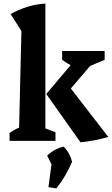

<svg xmlns="http://www.w3.org/2000/svg" viewBox="-20 -782 621 1066"><path d="M33 0V-44Q44 -52 57 -59.5Q70 -67 86 -73L99 -610L39 -704Q82 -728 130 -743.5Q178 -759 232 -762V-69L288 -48V0ZM427 8 237 -260 430 -489H529V-473L331 -241L335 -340L581 -22Q545 -11 507 -3.5Q469 4 427 8ZM436 -397Q404 -404 377 -417.5Q350 -431 325 -450V-499H561V-450ZM249 257 270 99 380 117Q364 155 342.5 191.5Q321 228 293 264ZM284 168 242 82Q263 62 285.5 50Q308 38 334 32Q351 50 362.5 70.5Q374 91 380 117Z"/></svg>

Font: Piazzolla Thin ExtraBold
Style: Regular
Weight: 800
Version: Version 2.005